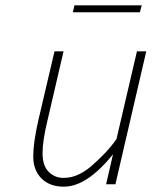

<svg xmlns="http://www.w3.org/2000/svg" viewBox="-20 -693 570 722"><path d="M405 -113Q307 9 220 9Q167 9 136 -22Q105 -53 105 -104.5Q105 -156 124 -240L185 -500H219L159 -242Q140 -164 140 -117Q140 -70 163 -47Q186 -24 218.5 -24Q251 -24 280 -39Q309 -54 332 -76Q382 -121 407 -155L418 -170L495 -500H530L414 0H379ZM254 -647 260 -673H513L506 -647Z"/></svg>

Font: Titillium Web ExtraLight
Style: Italic
Weight: 275
Italic angle: -13°
Version: Version 1.002;PS 57.000;hotconv 1.0.70;makeotf.lib2.5.55311